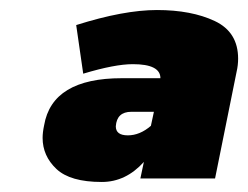

<svg xmlns="http://www.w3.org/2000/svg" viewBox="-20 -814 495 383"><path d="M183 -451Q120 -451 92.5 -477Q65 -503 65 -539Q65 -550 68 -564Q84 -658 223 -658H300Q300 -686 245 -686Q209 -686 146 -667L132 -764Q227 -794 293 -794Q362 -794 408.5 -772Q455 -750 455 -697Q455 -684 452 -671L409 -458H260L267 -491Q231 -451 183 -451ZM235 -544Q259 -544 281 -563L287 -591H242Q213 -591 211 -562Q211 -544 235 -544Z"/></svg>

Font: Argentum Sans Black
Style: Italic
Weight: 900
Italic angle: -11°
Designer: Julieta Ulanovsky (font), Cristiano Sobral (main changes and remaster)
Foundry: Julieta Ulanovsky (font), Cristiano Sobral (main changes and remaster)
Version: Version 2.007;June 15, 2022;FontCreator 14.0.0.2814 64-bit; 